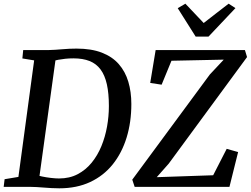

<svg xmlns="http://www.w3.org/2000/svg" viewBox="-25 -1015 1362 1043"><path d="M101 -743H237.5Q275 -744 313.8 -747.5Q352.5 -751 390.5 -751Q471.5 -751 528.2 -729Q585 -707 620.2 -666.8Q655.5 -626.5 672 -571.2Q688.5 -516 688.5 -450Q688.5 -351.5 662.8 -267.8Q637 -184 587.5 -122.2Q538 -60.5 465 -26.2Q392 8 297 8Q276 8 255.2 6.8Q234.5 5.5 214 4Q193.5 2.5 174 1.2Q154.5 0 135.5 0H-5L0 -41.5L75 -54L160.5 -687L96.5 -697.5ZM184.5 -22.5 171.5 -65Q181 -61 203.5 -56.2Q226 -51.5 251.5 -48.5Q277 -45.5 295.5 -45.5Q352.5 -45.5 396.5 -68.5Q440.5 -91.5 472.8 -131Q505 -170.5 525.8 -221Q546.5 -271.5 556.5 -327.5Q566.5 -383.5 566.5 -439Q566.5 -508 555.5 -557.2Q544.5 -606.5 521.2 -637.8Q498 -669 461.5 -683.5Q425 -698 374 -698Q351.5 -698 330 -695.8Q308.5 -693.5 291.2 -690.2Q274 -687 263.5 -684L280.5 -718.5ZM706.5 0 693.5 -39 1115 -610.5 1190.5 -691 906.5 -685 853 -555 791 -564.5 820.5 -743H1305.5L1317 -705L891.5 -126L826.5 -52.5L1133 -63L1206.5 -206.5L1268.5 -189L1221.5 0ZM1038 -816 940.5 -970.5 982 -995Q1007 -969 1031.8 -942.5Q1056.5 -916 1081.5 -890Q1115 -916 1149 -942.5Q1183 -969 1217 -995L1254 -971L1107.5 -816Z"/></svg>

Font: Merriweather Medium
Style: Italic
Weight: 500
Italic angle: -7.8°
Version: Version 2.101